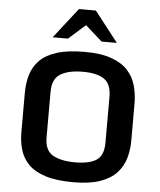

<svg xmlns="http://www.w3.org/2000/svg" viewBox="-63 -1027 910 1094"><g transform="rotate(5 392.0 -480.0)"><path d="M397.5 12.7Q300.3 12.7 237.8 -7.3Q175.3 -27.3 140.6 -62.5Q106 -97.7 92 -144.5Q78.1 -191.4 78.1 -244.6V-470.2Q78.1 -524.9 91.8 -572.5Q105.5 -620.1 140.1 -656.2Q174.8 -692.4 237.3 -712.6Q299.8 -732.9 397.5 -732.9Q490.7 -732.9 551 -711.4Q611.3 -689.9 645.3 -652.6Q679.2 -615.2 692.6 -566.4Q706.1 -517.6 706.1 -462.9V-252.4Q706.1 -199.2 692.4 -151.6Q678.7 -104 644.8 -66.9Q610.8 -29.8 550.8 -8.5Q490.7 12.7 397.5 12.7ZM397.5 -101.1Q479.5 -101.1 520 -127.9Q560.5 -154.8 560.5 -228.5V-489.7Q560.5 -562.5 519.8 -590.8Q479 -619.1 397.5 -619.1Q316.9 -619.1 270.3 -591.6Q223.6 -564 223.6 -489.7V-228.5Q223.6 -154.3 270 -127.7Q316.4 -101.1 397.5 -101.1ZM208.5 -799.8 343.8 -973.1H440.4L575.7 -799.8H488.3L392.1 -885.3L295.9 -799.8Z"/></g></svg>

Font: Monda
Style: Bold
Weight: 700
Designer: Vernon Adams
Foundry: Vernon Adams
Version: Version 2.100; ttfautohint (v1.8.3)